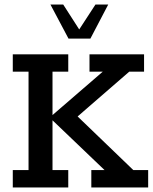

<svg xmlns="http://www.w3.org/2000/svg" viewBox="-20 -821 669 841"><path d="M36 0V-76H105V-507H36V-583H279V-507H210V-317L430 -507H372V-583H611V-507H546L296 -290V-334L564 -76H629V0H380V-76H438L210 -294V-76H279V0ZM280 -652 201 -801H257L327 -692L398 -801H454L376 -652Z"/></svg>

Font: Rokkitt Medium
Style: Regular
Weight: 500
Version: Version 3.103